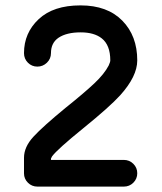

<svg xmlns="http://www.w3.org/2000/svg" viewBox="-20 -679 600 712"><path d="M279 -659Q378 -659 433.5 -602.5Q489 -546 489 -455Q489 -396 426 -326Q387 -283 289.5 -204Q192 -125 173 -99Q170 -94 169 -91V-86H439Q460 -86 474.5 -71.5Q489 -57 489 -36.5Q489 -16 474.5 -1.5Q460 13 439 13H119Q98 13 83.5 -1.5Q69 -16 69 -36V-94Q69 -134 104 -172Q139 -210 223 -279Q293 -335 330 -370Q367 -405 383 -436Q389 -449 389 -455Q389 -512 357 -537Q329 -559 279 -559Q227 -559 197 -539Q169 -520 169 -482Q169 -482 169 -482Q169 -461 154 -446.5Q139 -432 118.5 -432Q98 -432 83.5 -446.5Q69 -461 69 -482Q69 -482 69 -482Q69 -557 123.5 -608Q178 -659 278 -659Z"/></svg>

Font: Brass Mono
Style: Bold
Weight: 700
Monospace: yes
Version: Version 1.100; ttfautohint (v1.8.3) -l 8 -r 50 -G 200 -x 14 